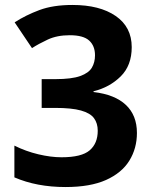

<svg xmlns="http://www.w3.org/2000/svg" viewBox="-20 -744 612 774"><path d="M244 10Q128 10 38 -29V-157Q84 -134 134.5 -122Q185 -110 228 -110Q309 -110 341.5 -138Q374 -166 374 -217Q374 -247 359 -267.5Q344 -288 306.5 -298.5Q269 -309 202 -309H148V-425H203Q269 -425 303.5 -437.5Q338 -450 350.5 -471.5Q363 -493 363 -521Q363 -559 339.5 -580.5Q316 -602 261 -602Q210 -602 172.5 -584.5Q135 -567 109 -550L39 -654Q84 -683 139 -703.5Q194 -724 272 -724Q382 -724 446.5 -679.5Q511 -635 511 -554Q511 -480 466.5 -436Q422 -392 357 -376V-373Q443 -363 487.5 -321Q532 -279 532 -208Q532 -146 501.5 -96.5Q471 -47 407.5 -18.5Q344 10 244 10Z"/></svg>

Font: Noto Sans Tamil
Style: Bold
Weight: 700
Designer: Jelle Bosma - Monotype Design Team
Foundry: Monotype Imaging Inc.
Version: Version 2.004; ttfautohint (v1.8.4.7-5d5b)